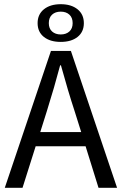

<svg xmlns="http://www.w3.org/2000/svg" viewBox="-20 -900 584 920"><path d="M204.1 -366.2 172.9 -267.1H369.1L337.9 -366.2Q305.2 -465.8 272 -586.9H268.1Q241.2 -484.4 204.1 -366.2ZM2.9 0 224.1 -655.8H319.8L541 0H452.1L390.1 -199.2H150.9L87.9 0ZM328.1 -789.1Q328.1 -815.4 312.5 -829.8Q296.9 -844.2 271 -844.2Q245.1 -844.2 229.5 -829.8Q213.9 -815.4 213.9 -789.1Q213.9 -763.2 229.7 -749Q245.6 -734.9 271 -734.9Q296.4 -734.9 312.3 -749Q328.1 -763.2 328.1 -789.1ZM351.8 -723.1Q321.8 -699.2 271 -699.2Q220.2 -699.2 190.2 -723.1Q160.2 -747.1 160.2 -789.1Q160.2 -831.1 190.4 -855.5Q220.7 -879.9 271 -879.9Q321.3 -879.9 351.6 -855.5Q381.8 -831.1 381.8 -789.1Q381.8 -747.1 351.8 -723.1Z"/></svg>

Font: Source Sans Pro
Style: Regular
Weight: 400
Designer: Paul D. Hunt
Foundry: Adobe Systems Incorporated
Version: Version 3.006;hotconv 1.0.111;makeotfexe 2.5.65597